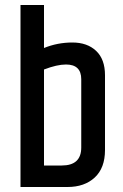

<svg xmlns="http://www.w3.org/2000/svg" viewBox="-20 -748 492 768"><path d="M305 -431Q305 -490 244 -490Q208 -490 156 -470V-86H227Q305 -86 305 -158ZM62 -728H156V-556Q210 -578 269.5 -578Q329 -578 364.5 -544.5Q400 -511 400 -447V-148Q400 -76 359 -38Q318 0 250 0H62Z"/></svg>

Font: Khand Medium
Style: Regular
Weight: 500
Designer: Devanagari: Sanchit Sawaria, Jyotish Sonowal; Latin: Satya Rajpurohit
Foundry: Indian Type Foundry
Version: Version 1.100;PS 1.0;hotconv 1.0.78;makeotf.lib2.5.61930; tt